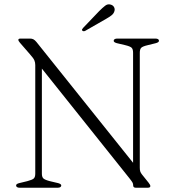

<svg xmlns="http://www.w3.org/2000/svg" viewBox="-20 -881 820 901"><path d="M267.5 -10.5Q267.5 -6 263.2 -3Q259 0 250.5 0H72.5Q64 0 59.8 -3Q55.5 -6 55.5 -10.5Q55.5 -18 69.5 -21.5L108.5 -31Q131.5 -37 138.5 -43.5Q145.5 -50 145.5 -66.5V-575.5Q145.5 -588 141.2 -598Q137 -608 120 -627L73.5 -680.5Q69 -686 67.5 -688.8Q66 -691.5 66 -693.5Q66 -697 68.8 -698.5Q71.5 -700 76.5 -700H121Q130 -700 136.8 -696.5Q143.5 -693 151 -684L621 -96.5L604.5 -75V-633.5Q604.5 -650 597.8 -656.8Q591 -663.5 568 -669L528 -678.5Q513.5 -682.5 513.5 -689.5Q513.5 -694.5 518 -697.2Q522.5 -700 530.5 -700H709Q717.5 -700 721.8 -697.2Q726 -694.5 726 -689.5Q726 -682.5 711.5 -678.5L673 -669Q649.5 -663.5 642.8 -656.8Q636 -650 636 -633.5V-94Q636 -82 638.5 -75.5Q641 -69 646.5 -62L677 -24Q681.5 -18 683.5 -14.5Q685.5 -11 685.5 -7.5Q685.5 -4.5 682.8 -2.2Q680 0 672.5 0H618Q605 0 605 -10.5Q605 -17.5 602.5 -23Q600 -28.5 588.5 -43L157 -583.5L176.5 -603V-66.5Q176.5 -50.5 183.5 -43.8Q190.5 -37 213.5 -31L253.5 -21.5Q267.5 -17.5 267.5 -10.5ZM445 -828.5Q461.5 -845 473.5 -854.2Q485.5 -863.5 499 -859.5Q510.5 -856.5 515.2 -847.5Q520 -838.5 517 -829Q514 -817.5 503.5 -809.2Q493 -801 478 -792.5L379.5 -736Q376.5 -734.5 372.8 -734.5Q369 -734.5 366.5 -737Q363.5 -740 365.2 -743.2Q367 -746.5 369.5 -749.5Z"/></svg>

Font: Fraunces ExtraLight
Style: Regular
Weight: 250
Version: Version 1.000;[b76b70a41]